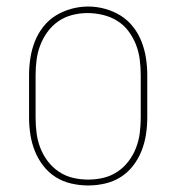

<svg xmlns="http://www.w3.org/2000/svg" viewBox="-20 -560 540 588"><path d="M250 8Q224 8 198 2Q172 -4 150 -18Q128 -32 112 -53Q96 -74 86.5 -98Q77 -122 73 -148Q69 -174 69 -200V-330Q69 -356 73 -382Q77 -408 86.5 -432.5Q96 -457 112.5 -478Q129 -499 151 -512.5Q173 -526 198.5 -533Q224 -540 250 -540Q276 -540 301.5 -533Q327 -526 349 -512.5Q371 -499 387.5 -478Q404 -457 413.5 -432.5Q423 -408 427 -382Q431 -356 431 -330V-200Q431 -174 427 -148Q423 -122 413.5 -98Q404 -74 388 -53Q372 -32 350 -18Q328 -4 302 2Q276 8 250 8ZM250 -10Q274 -10 297 -15.5Q320 -21 339.5 -34Q359 -47 373.5 -66Q388 -85 396.5 -107Q405 -129 408 -152.5Q411 -176 411 -200V-330Q411 -354 408 -377.5Q405 -401 396.5 -423Q388 -445 373.5 -464.5Q359 -484 338.5 -496.5Q318 -509 294.5 -514.5Q271 -520 248 -520Q224 -520 201 -514Q178 -508 159 -495Q140 -482 126 -463Q112 -444 103.5 -422Q95 -400 92 -376.5Q89 -353 89 -330V-200Q89 -176 92 -152.5Q95 -129 103.5 -107Q112 -85 126.5 -66Q141 -47 160.5 -34Q180 -21 203 -15.5Q226 -10 250 -10Z"/></svg>

Font: Iosevka Slab Thin
Style: Regular
Weight: 100
Monospace: yes
Designer: Belleve Invis
Foundry: Belleve Invis
Version: Version 11.1.0; ttfautohint (v1.8.3)